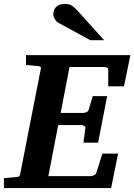

<svg xmlns="http://www.w3.org/2000/svg" viewBox="-35 -949 678 969"><path d="M590.8 -513.2H511.2V-598.1Q511.2 -605.5 503.7 -608.2Q496.1 -610.8 487.8 -610.8H315.9L271 -378.9H383.8Q391.6 -378.9 400.6 -382.6Q409.7 -386.2 412.1 -394L433.1 -463.9H505.9L460 -229H386.2L396 -304.2Q396.5 -307.1 394.5 -309.6Q392.6 -312 389.2 -314Q385.7 -315.9 381.6 -316.9Q377.4 -317.9 374 -317.9H258.8L209 -60.1H421.9Q429.7 -60.1 438.7 -64Q447.8 -67.9 450.2 -74.2L481.9 -173.8H561L525.9 0H-15.1V-49.8Q-3.9 -50.8 7.1 -51.8Q18.1 -52.7 26.4 -53.7Q36.1 -54.7 44.9 -55.2Q56.2 -56.2 60.8 -58.6Q65.4 -61 66.9 -70.8L170.9 -601.1Q173.3 -609.9 168 -612.5Q162.6 -615.2 152.8 -616.2Q144 -616.7 134.8 -617.7Q126.5 -618.7 116.2 -619.4Q106 -620.1 96.2 -621.1V-670.9H623ZM420.9 -746.1 258.8 -834.5Q253.4 -837.4 249 -842.5Q244.6 -847.7 241.2 -853.5Q237.8 -859.4 235.8 -865.5Q233.9 -871.6 233.9 -876.5Q233.9 -885.3 236.8 -894.8Q239.7 -904.3 246.3 -911.9Q252.9 -919.4 263.9 -924.3Q274.9 -929.2 291 -929.2Q301.3 -929.2 309.1 -927.7Q316.9 -926.3 324 -922.6Q331.1 -918.9 338.1 -912.8Q345.2 -906.7 354 -897.5L490.7 -746.1Z"/></svg>

Font: Charis SIL Viet
Style: Bold Italic
Weight: 700
Italic angle: -11°
Foundry: SIL International
Version: Version 5.000